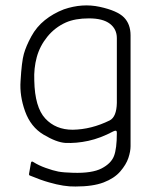

<svg xmlns="http://www.w3.org/2000/svg" viewBox="-20 -512 576 700"><path d="M245 -39Q313 -40 380 -73Q405 -86 406 -137V-373Q406 -406 380.5 -425.5Q355 -445 304.5 -445Q254 -445 220 -430Q180 -412 152.5 -378Q125 -344 114 -303.5Q103 -263 105 -218Q107 -121 145 -80Q183 -39 245 -39ZM86 121 93 81Q95 74 102 79Q121 91 146 100Q174 110 192.5 113.5Q211 117 247 118Q316 120 350.5 102Q385 84 395.5 57Q406 30 406 -27Q407 -40 393 -33Q346 -8 302 1.5Q258 11 218 9Q186 7 139 -21Q92 -49 71.5 -106Q51 -163 55 -217Q59 -287 67 -315.5Q75 -344 94 -379Q113 -414 143.5 -438.5Q174 -463 213 -478Q280 -501 344 -487Q408 -473 432 -448.5Q456 -424 456 -383V21Q456 40 448 64Q440 88 418.5 113Q397 138 358 153Q319 168 255 168Q214 169 159 153Q130 145 89 128Q85 127 86 121Z"/></svg>

Font: Vivano Light
Style: Regular
Weight: 300
Designer: Joe Prince, Josias Burgherr
Version: Version 2.064;September 19, 2022;FontCreator 14.0.0.2877 64-